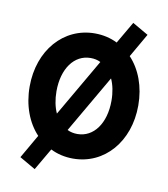

<svg xmlns="http://www.w3.org/2000/svg" viewBox="-80 -693 741 846"><g transform="rotate(10 290.0 -270.0)"><path d="M61 44 132 85 189 -13C219 2 253 10 290 10C430 10 533 -108 533 -270C533 -355 505 -428 458 -478L519 -584L448 -625L391 -527C361 -542 327 -550 290 -550C150 -550 47 -432 47 -270C47 -185 75 -112 122 -62ZM167 -270C167 -371 217 -440 290 -440C306 -440 322 -437 335 -430L186 -173C174 -199 167 -233 167 -270ZM290 -100C274 -100 259 -103 245 -110L394 -367C406 -341 413 -308 413 -270C413 -169 363 -100 290 -100Z"/></g></svg>

Font: CommitMono-dimboump
Style: Bold
Weight: 700
Monospace: yes
Designer: Eigil Nikolajsen
Foundry: Eigil Nikolajsen
Version: Version 1.143